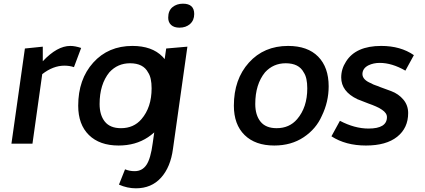

<svg xmlns="http://www.w3.org/2000/svg" viewBox="-20 -779 2305 1041"><path d="M156 0 209 -377Q268 -423 329 -423Q357 -423 381 -415L420 -519Q387 -530 361 -530Q290 -530 212 -447V-526L115 -516L42 0Z M636 -84Q577 -84 548.5 -119.5Q520 -155 520 -215Q520 -322 573 -387Q618 -436 685 -436Q757 -436 783 -386Q802 -358 802 -300Q802 -197 747 -133Q705 -84 636 -84ZM623 10Q715 10 782.5 -35Q850 -80 881 -151Q918 -227 918 -311Q918 -414 861 -472Q804 -530 698 -530Q567 -530 485.5 -439.5Q404 -349 404 -206Q404 -104 462 -47Q520 10 623 10Z M717 242Q801 242 853 184.5Q905 127 918 27L996 -526L881 -516L808 -3Q797 81 774 115Q751 149 710 149Q682 149 658 139L625 222Q670 242 717 242ZM953 -629Q988 -629 1010.5 -649Q1033 -669 1033 -703Q1033 -759 972 -759Q938 -759 915 -740Q892 -721 892 -683Q892 -658 908 -643.5Q924 -629 953 -629Z M1480 -84Q1421 -84 1392.5 -119.5Q1364 -155 1364 -215Q1364 -322 1417 -387Q1462 -436 1529 -436Q1601 -436 1627 -386Q1646 -358 1646 -300Q1646 -197 1591 -133Q1549 -84 1480 -84ZM1467 10Q1559 10 1626.5 -35Q1694 -80 1725 -151Q1762 -227 1762 -311Q1762 -414 1705 -472Q1648 -530 1542 -530Q1411 -530 1329.5 -439.5Q1248 -349 1248 -206Q1248 -104 1306 -47Q1364 10 1467 10Z M2193 -166Q2193 -208 2167 -239Q2141 -270 2101 -285L2041 -307Q2033 -311 2017.5 -316Q2002 -321 1993 -327Q1945 -346 1945 -378Q1946 -409 1978 -425Q2005 -438 2039 -438Q2105 -438 2178 -396L2224 -480Q2152 -530 2047 -530Q1909 -530 1856 -445Q1830 -405 1830 -359Q1830 -283 1918 -241L1977 -218Q2000 -210 2018 -202Q2037 -194 2051 -184Q2078 -166 2078 -144Q2078 -82 1978 -82Q1903 -82 1823 -124L1777 -40Q1854 10 1964 10Q2074 10 2133.5 -37.5Q2193 -85 2193 -166Z"/></svg>

Font: Brisa Sans Medium
Style: Italic
Weight: 600
Italic angle: -8°
Designer: Dalton Maag Ltd
Foundry: Dalton Maag Ltd
Version: Version 1.101;July 10, 2019;FontCreator 11.5.0.2425 64-bit